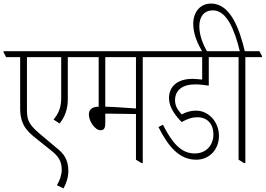

<svg xmlns="http://www.w3.org/2000/svg" viewBox="-43 -909 1488 1076"><path d="M313 147C329 117 340 85 340 50C340 -18 311 -51 274 -80L179 -160C108 -219 108 -248 108 -304V-589H300V-360C300 -309 286 -273 257 -239L291 -217C321 -254 337 -298 337 -353V-589H430V-595L416 -622H-23V-616L-9 -589H70V-302C70 -208 111 -173 152 -139L248 -62C281 -35 303 -9 303 42C303 70 292 103 276 129Z M521 -179C544 -179 547 -199 547 -219V-272C556 -272 566 -272 573 -272C605 -272 669 -271 719 -270V-14L750 5H757V-589H849V-595L835 -622H384V-616L398 -589H510V-311C474 -311 455 -296 455 -267C455 -230 489 -179 521 -179ZM547 -311V-589H719V-301C663 -305 596 -310 547 -311Z M1057 -14C1131 -14 1184 -72 1184 -147C1184 -185 1171 -220 1147 -247C1124 -272 1093 -289 1055 -289C1028 -289 1002 -282 975 -268C950 -296 938 -317 938 -348C938 -402 978 -436 1050 -436C1077 -436 1103 -433 1127 -429V-589H1247V-595L1233 -622H804V-616L818 -589H1090V-463C1071 -465 1052 -467 1035 -467C951 -467 904 -424 904 -359C904 -311 935 -266 975 -225C1009 -244 1034 -252 1063 -252C1119 -252 1153 -214 1153 -156C1153 -98 1115 -49 1048 -49C970 -49 920 -112 870 -210L845 -197C900 -88 961 -14 1057 -14Z M1325 5H1332V-589H1425V-595L1411 -622H1329C1300 -741 1251 -889 1140 -889C1079 -889 1040 -842 1040 -775C1040 -715 1067 -660 1092 -617H1119C1094 -662 1074 -711 1074 -762C1074 -817 1102 -851 1150 -851C1227 -851 1271 -744 1301 -622H1201V-616L1215 -589H1294V-14Z"/></svg>

Font: Noto Serif Devanagari ExtraCondensed ExtraLight
Style: Regular
Weight: 200
Width: 2
Designer: Universal Thirst, Indian Type Foundry and the Monotype Design Team
Foundry: Monotype Imaging Inc.
Version: Version 2.004